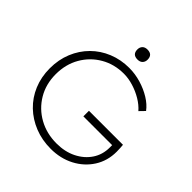

<svg xmlns="http://www.w3.org/2000/svg" viewBox="-227 -1038 1217 1217"><g transform="rotate(45 381.0 -429.5)"><path d="M415 10Q337 10 270.5 -16.5Q204 -43 154.5 -90.5Q105 -138 77.5 -203.5Q50 -269 50 -347Q50 -425 77 -490.5Q104 -556 152 -604Q200 -652 265 -678.5Q330 -705 405 -705Q458 -705 510 -689.5Q562 -674 605 -647.5Q648 -621 673 -587L639 -552Q613 -582 574.5 -605Q536 -628 492 -641.5Q448 -655 407 -655Q321 -655 252 -615Q183 -575 143 -505.5Q103 -436 103 -347Q103 -258 144.5 -188.5Q186 -119 257 -79.5Q328 -40 417 -40Q492 -40 550 -69Q608 -98 641 -147.5Q674 -197 674 -260V-282H416V-332H721Q722 -324 723 -305.5Q724 -287 724 -273Q724 -191 683 -127Q642 -63 572 -26.5Q502 10 415 10ZM404 -779Q358 -779 358 -824Q358 -844 370 -856.5Q382 -869 404 -869Q450 -869 450 -824Q450 -804 438 -791.5Q426 -779 404 -779Z"/></g></svg>

Font: Lexend ExtraLight
Style: Regular
Weight: 200
Designer: Bonnie Shaver-Troup, Thomas Jockin
Foundry: Lexend
Version: Version 1.007; ttfautohint (v1.8.3)